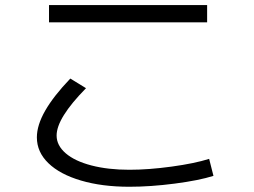

<svg xmlns="http://www.w3.org/2000/svg" viewBox="-20 -710 978 740"><path d="M122.1 -180.7Q122.1 -227.5 154.3 -283.7Q186.5 -339.8 251 -407.2L311.5 -370.1Q254.9 -312.5 226.6 -267.1Q198.2 -221.7 198.2 -187.5Q198.2 -149.4 233.4 -119.1Q268.6 -88.9 332.5 -72.3Q396.5 -55.7 478.5 -55.7Q552.7 -55.7 641.6 -67.9Q730.5 -80.1 786.1 -97.7L802.7 -32.2Q747.1 -14.6 653.8 -2.4Q560.5 9.8 478.5 9.8Q373 9.8 292 -14.2Q210.9 -38.1 166.5 -81.1Q122.1 -124 122.1 -180.7ZM168.9 -690.4H778.3V-624H168.9Z"/></svg>

Font: WEMIX Pretendard Variable
Style: Regular
Weight: 400
Designer: Base glyphs from Inter by Rasmus Andersson; Hangeul glyphs from Noto Sans CJK(Source Han Sans) by Jang Soo-young and Kan
Foundry: Kil Hyung-jin
Version: Version 1.000;Glyphs 3.2 (3208)